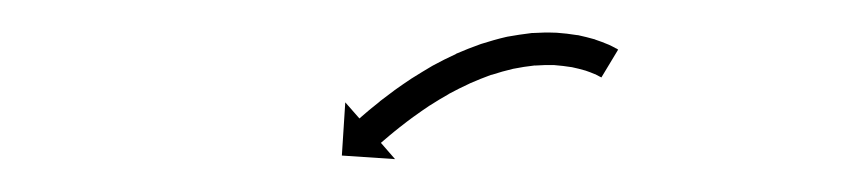

<svg xmlns="http://www.w3.org/2000/svg" viewBox="-20 -249 520 118"><path d="M348.8 -201.9C349.1 -201.7 349.3 -201.5 349.6 -201.4L359.9 -218.5C359.6 -218.7 359.3 -218.9 359 -219.1C359 -219.1 358.9 -219.1 358.8 -219.2C358.8 -219.2 358.7 -219.2 358.7 -219.2C357.2 -220.1 355.6 -220.8 354 -221.6C354 -221.6 354 -221.6 353.9 -221.6C353.8 -221.7 353.7 -221.7 353.7 -221.7C351.2 -222.8 348.6 -223.7 346 -224.6C346 -224.6 345.9 -224.7 345.8 -224.7C345.7 -224.7 345.6 -224.8 345.6 -224.8C342.2 -225.8 338.7 -226.6 335.2 -227.4C335.2 -227.4 335.1 -227.4 335 -227.4C334.9 -227.4 334.8 -227.4 334.8 -227.4C330.5 -228.1 326.3 -228.6 322 -228.9C322 -228.9 321.9 -228.9 321.8 -228.9C321.7 -228.9 321.6 -228.9 321.6 -228.9C316.8 -229.1 312 -229 307.2 -228.7C307.2 -228.7 307.1 -228.7 307 -228.7C306.9 -228.7 306.8 -228.7 306.8 -228.7C301.7 -228.1 296.6 -227.3 291.5 -226.4C291.5 -226.4 291.4 -226.3 291.3 -226.3C291.2 -226.3 291.1 -226.3 291.1 -226.3C285.9 -225.1 280.8 -223.6 275.7 -222C275.7 -222 275.6 -222 275.5 -221.9C275.5 -221.9 275.4 -221.9 275.4 -221.9C270.3 -220.1 265.3 -218.1 260.4 -216C260.4 -216 260.4 -215.9 260.3 -215.9C260.2 -215.9 260.2 -215.8 260.2 -215.8C255.4 -213.6 250.8 -211.3 246.2 -208.8C246.2 -208.8 246.2 -208.7 246.1 -208.7C246.1 -208.7 246 -208.7 246 -208.7C241.8 -206.2 237.6 -203.7 233.5 -201.1C233.5 -201.1 233.4 -201 233.4 -201C233.3 -201 233.3 -201 233.3 -201C229.6 -198.5 226 -196.1 222.4 -193.5C222.4 -193.5 222.4 -193.5 222.4 -193.5C222.4 -193.4 222.3 -193.4 222.3 -193.4C219.3 -191.2 216.4 -189 213.4 -186.7C213.4 -186.7 213.4 -186.6 213.4 -186.6C213.4 -186.6 213.4 -186.6 213.4 -186.6C211.1 -184.8 208.9 -183 206.7 -181.2C206.7 -181.2 206.7 -181.1 206.7 -181.1C206.6 -181.1 206.6 -181.1 206.6 -181.1C205.2 -179.9 203.8 -178.7 202.4 -177.5L202.4 -177.5L202.4 -177.5C201.9 -177.1 201.4 -176.6 200.9 -176.2L192.2 -186.1L190.1 -153.4L222.8 -151.2L214.1 -161.2C214.6 -161.6 215 -162 215.5 -162.4L215.5 -162.4L215.5 -162.4C216.8 -163.5 218.2 -164.7 219.5 -165.8C219.5 -165.8 219.5 -165.8 219.5 -165.8C219.5 -165.8 219.5 -165.8 219.5 -165.8C221.6 -167.5 223.7 -169.3 225.9 -171C225.9 -171 225.8 -171 225.8 -170.9C225.8 -170.9 225.8 -170.9 225.8 -170.9C228.5 -173.1 231.4 -175.2 234.2 -177.3C234.2 -177.3 234.2 -177.3 234.2 -177.3C234.1 -177.3 234.1 -177.2 234.1 -177.2C237.5 -179.7 240.9 -182 244.3 -184.3C244.3 -184.3 244.3 -184.3 244.3 -184.2C244.2 -184.2 244.2 -184.2 244.2 -184.2C248 -186.7 252 -189 256 -191.3C256 -191.3 255.9 -191.3 255.8 -191.2C255.8 -191.2 255.7 -191.2 255.7 -191.2C260 -193.5 264.3 -195.7 268.7 -197.7C268.7 -197.7 268.6 -197.7 268.6 -197.7C268.5 -197.7 268.4 -197.6 268.4 -197.6C272.9 -199.6 277.5 -201.4 282.1 -203.1C282.1 -203.1 282 -203 282 -203C281.9 -203 281.8 -202.9 281.8 -202.9C286.4 -204.4 291 -205.7 295.7 -206.8C295.7 -206.8 295.6 -206.8 295.5 -206.8C295.4 -206.7 295.3 -206.7 295.3 -206.7C299.8 -207.6 304.3 -208.3 308.9 -208.8C308.9 -208.8 308.8 -208.8 308.7 -208.7C308.6 -208.7 308.5 -208.7 308.5 -208.7C312.6 -209 316.8 -209.1 321 -209C321 -209 320.9 -209 320.8 -209C320.7 -209 320.6 -209 320.6 -209C324.2 -208.7 327.9 -208.3 331.5 -207.7C331.5 -207.7 331.4 -207.7 331.3 -207.7C331.2 -207.8 331.1 -207.8 331.1 -207.8C334.1 -207.2 337 -206.4 339.9 -205.6C339.9 -205.6 339.9 -205.6 339.8 -205.6C339.7 -205.7 339.6 -205.7 339.6 -205.7C341.7 -205 343.8 -204.2 345.9 -203.3C345.9 -203.3 345.8 -203.3 345.7 -203.4C345.6 -203.4 345.6 -203.5 345.6 -203.5C346.7 -202.9 347.9 -202.3 349 -201.7C349 -201.7 349 -201.8 348.9 -201.8C348.8 -201.8 348.8 -201.9 348.8 -201.9Z"/></svg>

Font: FRB American Cursive Just Arrows Medium
Style: Italic
Weight: 500
Italic angle: -25°
Version: Version 2.0;Modular Font Editor K font №1